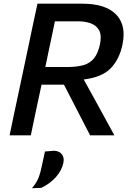

<svg xmlns="http://www.w3.org/2000/svg" viewBox="-20 -733 718 1040"><path d="M32 0Q44 -58.5 55.5 -113Q67 -167.5 81.5 -234.5L132 -473Q146.5 -542.5 158.2 -598Q170 -653.5 183 -713H426.5Q552 -713 609 -654.5Q649.5 -612 649.5 -546.5Q649.5 -520.5 643.5 -491.5Q627 -412.5 580 -363.5Q533 -314.5 433.5 -302.5L487 -205.5Q505 -172.5 525.5 -135.5Q546 -98 565.2 -62.8Q584.5 -27.5 599.5 0H468Q445 -44 424.5 -84.5Q403.5 -125 383 -165L326.5 -274.5H205L196.5 -234.5Q182 -167.5 170.5 -113Q159 -58.5 147 0ZM406 -617.5H277.5Q269.5 -579.5 261.5 -541Q253.5 -502.5 244 -458.5L225.5 -370H344Q397.5 -370 433 -380.5Q468.5 -391 489.8 -417.8Q511 -444.5 521.5 -493Q525.5 -513 525.5 -529.5Q525.5 -554 516 -570.5Q499.5 -597.5 469 -607.5Q438.5 -617.5 406 -617.5ZM153 286.5Q178 257.5 189 229Q200 200.5 207.5 161.5Q211.5 143 215.5 124.5Q219.5 106 223.5 87.5L275 83.5Q303.5 86 316.5 104.5Q325 117.5 325 133.5Q325 140.5 323.5 148.5Q315 190 282.8 226.2Q250.5 262.5 203.5 284.5Z"/></svg>

Font: Heraclito Medium
Style: Italic
Weight: 500
Italic angle: -12°
Designer: Kostas Bartsokas (font) & Cristiano Sobral (main changes)
Foundry: Kostas Bartsokas (font) & Cristiano Sobral (main changes)
Version: Version 1.00;July 8, 2020;FontCreator 13.0.0.2655 64-bit